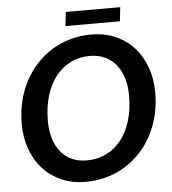

<svg xmlns="http://www.w3.org/2000/svg" viewBox="-58 -909 869 970"><g transform="rotate(-5 376.5 -424.0)"><path d="M726.5 -410Q726.5 -350 713.2 -295.8Q700 -241.5 675.5 -195Q651 -148.5 616 -111Q581 -73.5 537.8 -47Q494.5 -20.5 444 -6.2Q393.5 8 338 8Q269 8 214 -16.5Q159 -41 120.2 -84Q81.5 -127 61 -185.5Q40.5 -244 40.5 -312.5Q40.5 -372.5 53.8 -426.8Q67 -481 91.8 -527.5Q116.5 -574 151.2 -611.5Q186 -649 229.2 -675.8Q272.5 -702.5 323 -716.8Q373.5 -731 429.5 -731Q498.5 -731 553.5 -706.5Q608.5 -682 647 -639Q685.5 -596 706 -537.2Q726.5 -478.5 726.5 -410ZM593.5 -407Q593.5 -456 581.2 -496Q569 -536 545.8 -564.5Q522.5 -593 489 -608.5Q455.5 -624 413.5 -624Q359.5 -624 315.2 -602Q271 -580 239.5 -539.5Q208 -499 190.8 -442Q173.5 -385 173.5 -315.5Q173.5 -266.5 185.5 -226.5Q197.5 -186.5 220.5 -158.2Q243.5 -130 276.8 -114.8Q310 -99.5 352.5 -99.5Q407 -99.5 451.5 -121.5Q496 -143.5 527.5 -183.5Q559 -223.5 576.2 -280.2Q593.5 -337 593.5 -407ZM312 -856H588L580 -785H303.5Z"/></g></svg>

Font: Lato 2
Style: Bold Italic
Weight: 700
Italic angle: -7°
Designer: Lukasz Dziedzic with Adam Twardoch and Botio Nikoltchev
Foundry: tyPoland Lukasz Dziedzic
Version: Version 2.015; 2015-08-06; http://www.latofonts.com/